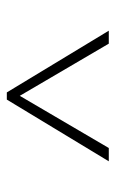

<svg xmlns="http://www.w3.org/2000/svg" viewBox="92 -958 339 563"><g transform="rotate(-90 261.5 -676.5)"><path d="M272 -826 453 -527H415L262 -788L109 -527H70L251 -826Z"/></g></svg>

Font: Firava
Style: Regular
Weight: 400
Designer: Carrois Corporate & Edenspiekermann AG
Foundry: Greg Finn Gibson
Version: Version 5.000